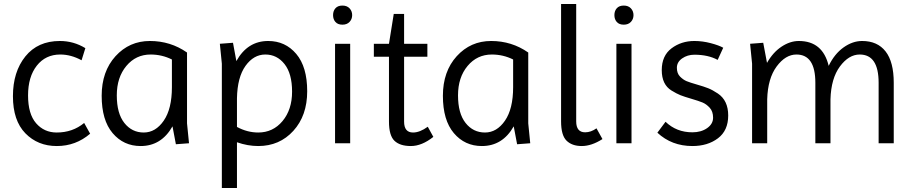

<svg xmlns="http://www.w3.org/2000/svg" viewBox="-20 -720 4587 965"><path d="M433 -48Q361 14 265.5 14Q170 14 107.5 -50Q45 -114 45 -236.5Q45 -359 107.5 -436.5Q170 -514 281 -514Q350 -514 409 -478L390 -417Q337 -446 283 -446Q209 -446 165 -390Q121 -334 121 -240.5Q121 -147 161.5 -100.5Q202 -54 265 -54Q345 -54 403 -102Z M687 14Q601 14 546 -51Q491 -116 491 -238.5Q491 -361 560.5 -437.5Q630 -514 733.5 -514Q837 -514 920 -456V-100L930 0L864 5L847 -85Q791 14 687 14ZM844 -282V-421Q794 -446 737 -446Q663 -446 615 -388.5Q567 -331 567 -240.5Q567 -150 605 -102Q643 -54 702.5 -54Q762 -54 803 -113.5Q844 -173 844 -282Z M1328 -514Q1414 -514 1469 -449Q1524 -384 1524 -261.5Q1524 -139 1454.5 -62.5Q1385 14 1278 14Q1225 14 1171 -5V225H1095V-400L1085 -500L1151 -505L1168 -413Q1224 -514 1328 -514ZM1171 -226V-82Q1223 -54 1278 -54Q1352 -54 1400 -111.5Q1448 -169 1448 -259.5Q1448 -350 1410 -398Q1372 -446 1313.5 -446Q1255 -446 1214 -389Q1173 -332 1171 -226Z M1666 -609.5Q1654 -623 1654 -644Q1654 -665 1666 -678.5Q1678 -692 1701 -692Q1724 -692 1737 -678Q1750 -664 1750 -644Q1750 -624 1737 -610Q1724 -596 1701 -596Q1678 -596 1666 -609.5ZM1664 0V-500H1740V0Z M1859 -435V-500H1935L1959 -650H2011V-500H2128V-435H2011V-109Q2011 -54 2056 -54Q2090 -54 2130 -83L2158 -32Q2100 14 2045 14Q1990 14 1962.5 -12.5Q1935 -39 1935 -109V-435Z M2402 14Q2316 14 2261 -51Q2206 -116 2206 -238.5Q2206 -361 2275.5 -437.5Q2345 -514 2448.5 -514Q2552 -514 2635 -456V-100L2645 0L2579 5L2562 -85Q2506 14 2402 14ZM2559 -282V-421Q2509 -446 2452 -446Q2378 -446 2330 -388.5Q2282 -331 2282 -240.5Q2282 -150 2320 -102Q2358 -54 2417.5 -54Q2477 -54 2518 -113.5Q2559 -173 2559 -282Z M2800 -700H2876V-110Q2876 -55 2921 -55Q2950 -55 2978 -75L3008 -21Q2953 14 2904 14Q2855 14 2827.5 -13Q2800 -40 2800 -110Z M3080 -609.5Q3068 -623 3068 -644Q3068 -665 3080 -678.5Q3092 -692 3115 -692Q3138 -692 3151 -678Q3164 -664 3164 -644Q3164 -624 3151 -610Q3138 -596 3115 -596Q3092 -596 3080 -609.5ZM3078 0V-500H3154V0Z M3460 -55Q3504 -55 3534 -76Q3564 -97 3564 -128.5Q3564 -160 3547 -178.5Q3530 -197 3510.5 -205Q3491 -213 3455 -223.5Q3419 -234 3400 -241.5Q3381 -249 3355 -265Q3306 -295 3306 -367.5Q3306 -440 3355 -477Q3404 -514 3470 -514Q3511 -514 3552.5 -503Q3594 -492 3615 -480L3587 -419Q3539 -445 3470 -445Q3435 -445 3408.5 -426.5Q3382 -408 3382 -379.5Q3382 -351 3398 -335Q3414 -319 3431 -312Q3448 -305 3483 -295Q3518 -285 3539.5 -276.5Q3561 -268 3588 -250Q3640 -215 3640 -139.5Q3640 -64 3588.5 -25Q3537 14 3460 14Q3356 14 3284 -53L3325 -108Q3380 -55 3460 -55Z M3995 -514Q4115 -514 4145 -389Q4174 -449 4219.5 -481.5Q4265 -514 4313 -514Q4390 -514 4431 -461.5Q4472 -409 4472 -304V0H4396V-304Q4396 -446 4301 -446Q4246 -446 4201.5 -386Q4157 -326 4154 -221V0H4078V-304Q4078 -446 3983 -446Q3928 -446 3883.5 -386Q3839 -326 3836 -221V0H3760V-400L3750 -500L3816 -505L3835 -404Q3865 -457 3908 -485.5Q3951 -514 3995 -514Z"/></svg>

Font: Imprima
Style: Regular
Weight: 400
Version: Version 1.001